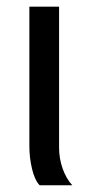

<svg xmlns="http://www.w3.org/2000/svg" viewBox="-20 -548 262 568"><path d="M97.2 0H193.8C181.8 -13 172.3 -29.5 165.3 -49.3C158.3 -69.2 154.8 -89.7 154.8 -110.8V-528.3H66.9V-115.2C66.9 -92.8 69.5 -70.6 74.7 -48.6C79.9 -26.6 87.4 -10.4 97.2 0Z"/></svg>

Font: Arimo
Style: Regular
Weight: 400
Designer: Steve Matteson
Foundry: Monotype Imaging Inc.
Version: Version 1.32